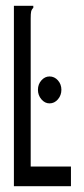

<svg xmlns="http://www.w3.org/2000/svg" viewBox="-20 -643 290 663"><path d="M28 -623H95V-616Q89 -610 87.5 -603Q86 -596 86 -579V-68H225V0H28ZM151 -286Q135 -286 123 -300Q111 -314 111 -333Q111 -352 123 -365.5Q135 -379 151 -379Q168 -379 180 -365.5Q192 -352 192 -333Q192 -314 180 -300Q168 -286 151 -286Z"/></svg>

Font: Inconsolata UltraCondensed Medium
Style: Regular
Weight: 500
Width: 1
Monospace: yes
Designer: Raph Levien, Cyreal, Brenton Simpson
Foundry: Raph Levien, Cyreal, Google
Version: Version 3.001; ttfautohint (v1.8.2.53-6de2)